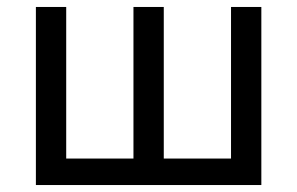

<svg xmlns="http://www.w3.org/2000/svg" viewBox="-20 -531 853 551"><path d="M83 0V-511H170V-76H363V-511H450V-76H643V-511H730V0Z"/></svg>

Font: Overpass
Style: Regular
Weight: 400
Designer: Delve Withrington, Dave Bailey, Thomas Jockin
Foundry: Delve Fonts LLC
Version: Version 4.000